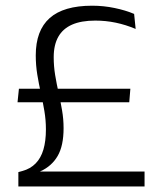

<svg xmlns="http://www.w3.org/2000/svg" viewBox="-20 -670 575 690"><path d="M43 -302.5 48 -351H448.5L444.5 -302.5ZM123 -53.5H499.5V0H46V-51.5L60.5 -55.5Q89.5 -63.5 108.2 -82.8Q127 -102 136 -132.5Q145 -163 145 -205Q145 -238.5 139.5 -271Q134 -303.5 126.8 -336Q119.5 -368.5 114 -402Q108.5 -435.5 108.5 -471Q108.5 -560.5 158.5 -605Q208.5 -649.5 311 -649.5Q352.5 -649.5 392 -641.2Q431.5 -633 462 -620L467.5 -566Q432 -581 396 -588.5Q360 -596 322.5 -596Q272 -596 239 -581.5Q206 -567 189.5 -537.8Q173 -508.5 173 -464.5Q173 -432 178.2 -400.2Q183.5 -368.5 190.5 -337Q197.5 -305.5 203 -273.8Q208.5 -242 208.5 -209.5Q208.5 -146 187.2 -109.5Q166 -73 125.5 -54.5Z"/></svg>

Font: Anek Latin Light
Style: Regular
Weight: 300
Designer: Yesha Goshar
Foundry: Ek Type
Version: Version 1.003